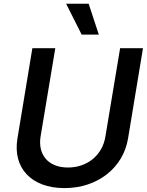

<svg xmlns="http://www.w3.org/2000/svg" viewBox="-20 -982 775 1014"><path d="M614.3 -727.3 536.6 -260.7C521.7 -165.8 444.2 -97.3 338.8 -97.3C233.7 -97.3 179.3 -165.8 194.2 -260.7L272 -727.3H150.9L72.1 -250.4C46.5 -96.2 144.2 11.4 320.3 11.4C496.1 11.4 630.7 -96.2 656.2 -250.4L735.1 -727.3ZM329.2 -962.4 411.2 -799.4H501.8L448.2 -962.4Z"/></svg>

Font: Magic Ui Pro Semi Bold
Style: Italic
Weight: 600
Italic angle: -9.39999°
Designer: Stefan Endress, Andreas Faust
Version: Version 1.000;FEAKit 1.0